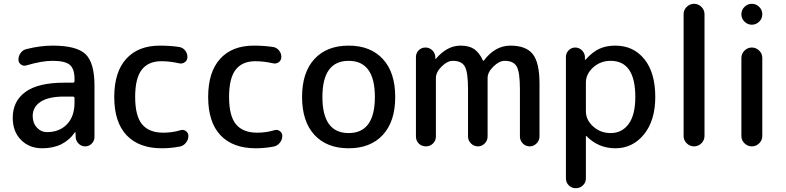

<svg xmlns="http://www.w3.org/2000/svg" viewBox="-20 -770 4137 1010"><path d="M317 -262Q235 -262 193.5 -234.5Q152 -207 152 -160Q152 -123 174 -99Q196 -75 227 -75Q293 -75 332.5 -116.5Q372 -158 372 -230V-254Q372 -262 363 -262ZM202 10Q134 10 90.5 -34Q47 -78 47 -150Q47 -238 114 -286.5Q181 -335 317 -335H363Q372 -335 372 -344V-355Q372 -408 347 -429Q322 -450 257 -450Q199 -450 119 -426Q104 -421 90.5 -430.5Q77 -440 77 -456Q77 -476 89 -492Q101 -508 120 -512Q192 -530 257 -530Q383 -530 430 -485Q477 -440 477 -320V-49Q477 -29 462.5 -14.5Q448 0 428 0Q408 0 393.5 -14.5Q379 -29 378 -49L377 -74Q377 -75 376 -75Q374 -75 374 -74Q316 10 202 10Z M831 10Q711 10 646 -58.5Q581 -127 581 -260Q581 -391 644 -460.5Q707 -530 821 -530Q874 -530 922 -523Q941 -520 953.5 -505Q966 -490 966 -470Q966 -453 952.5 -443Q939 -433 922 -437Q873 -448 829 -448Q760 -448 725.5 -403Q691 -358 691 -260Q691 -160 727.5 -116Q764 -72 839 -72Q886 -72 929 -85Q945 -90 958 -80.5Q971 -71 971 -55Q971 -35 958 -19Q945 -3 926 1Q878 10 831 10Z M1325 10Q1205 10 1140 -58.5Q1075 -127 1075 -260Q1075 -391 1138 -460.5Q1201 -530 1315 -530Q1368 -530 1416 -523Q1435 -520 1447.5 -505Q1460 -490 1460 -470Q1460 -453 1446.5 -443Q1433 -433 1416 -437Q1367 -448 1323 -448Q1254 -448 1219.5 -403Q1185 -358 1185 -260Q1185 -160 1221.5 -116Q1258 -72 1333 -72Q1380 -72 1423 -85Q1439 -90 1452 -80.5Q1465 -71 1465 -55Q1465 -35 1452 -19Q1439 -3 1420 1Q1372 10 1325 10Z M1952 -260Q1952 -450 1814 -450Q1676 -450 1676 -260Q1676 -70 1814 -70Q1952 -70 1952 -260ZM1994 -60.5Q1929 10 1814 10Q1699 10 1634 -60.5Q1569 -131 1569 -260Q1569 -389 1634 -459.5Q1699 -530 1814 -530Q1929 -530 1994 -459.5Q2059 -389 2059 -260Q2059 -131 1994 -60.5Z M2168 -52V-470Q2168 -491 2182.5 -505.5Q2197 -520 2218 -520Q2239 -520 2254 -505.5Q2269 -491 2270 -470V-461Q2270 -460 2271 -460Q2273 -460 2273 -461Q2332 -530 2403 -530Q2447 -530 2474 -512Q2501 -494 2521 -451Q2521 -450 2523 -450Q2524 -450 2525 -451Q2584 -530 2665 -530Q2747 -530 2782.5 -485.5Q2818 -441 2818 -330V-52Q2818 -31 2802.5 -15.5Q2787 0 2766 0Q2745 0 2730 -15.5Q2715 -31 2715 -52V-300Q2715 -391 2698 -420.5Q2681 -450 2635 -450Q2606 -450 2575.5 -420Q2545 -390 2545 -360V-52Q2545 -31 2530 -15.5Q2515 0 2494 0Q2473 0 2457.5 -15.5Q2442 -31 2442 -52V-300Q2442 -391 2425 -420.5Q2408 -450 2362 -450Q2333 -450 2303 -420Q2273 -390 2273 -360V-52Q2273 -30 2257.5 -15Q2242 0 2220 0Q2198 0 2183 -15Q2168 -30 2168 -52Z M3062 -335V-185Q3062 -139 3100.5 -104.5Q3139 -70 3192 -70Q3252 -70 3287 -118Q3322 -166 3322 -260Q3322 -450 3192 -450Q3139 -450 3100.5 -415.5Q3062 -381 3062 -335ZM2957 168V-471Q2957 -491 2971.5 -505.5Q2986 -520 3006 -520Q3026 -520 3041 -505.5Q3056 -491 3057 -471V-456Q3057 -455 3058 -455Q3059 -455 3060 -456Q3097 -497 3133 -513.5Q3169 -530 3217 -530Q3312 -530 3369.5 -459Q3427 -388 3427 -260Q3427 -136 3367.5 -63Q3308 10 3217 10Q3128 10 3065 -54Q3064 -55 3063 -55Q3062 -55 3062 -54V168Q3062 190 3046.5 205Q3031 220 3009 220Q2987 220 2972 205Q2957 190 2957 168Z M3576 -55V-695Q3576 -718 3592.5 -734Q3609 -750 3631 -750Q3653 -750 3669.5 -734Q3686 -718 3686 -695V-55Q3686 -32 3669.5 -16Q3653 0 3631 0Q3609 0 3592.5 -16Q3576 -32 3576 -55Z M3880 -695Q3880 -718 3896.5 -734Q3913 -750 3935 -750Q3957 -750 3973.5 -734Q3990 -718 3990 -695Q3990 -672 3973.5 -656Q3957 -640 3935 -640Q3913 -640 3896.5 -656Q3880 -672 3880 -695ZM3880 -55V-465Q3880 -488 3896.5 -504Q3913 -520 3935 -520Q3957 -520 3973.5 -504Q3990 -488 3990 -465V-55Q3990 -32 3973.5 -16Q3957 0 3935 0Q3913 0 3896.5 -16Q3880 -32 3880 -55Z"/></svg>

Font: Rounded Mplus 1c Medium
Style: Regular
Weight: 500
Version: Version 1.059.20150529